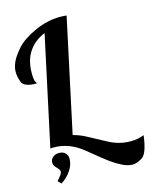

<svg xmlns="http://www.w3.org/2000/svg" viewBox="-141 -833 946 1177"><g transform="rotate(-15 331.5 -245.0)"><path d="M78.6 109.4Q78.6 90.3 94.2 77.1Q109.9 64 134.3 64Q158.7 64 173.1 78.4Q187.5 92.8 187.5 114.3Q187.5 152.3 163.3 188.2Q139.2 224.1 100.6 249L80.6 229Q114.7 191.4 114.7 179.7Q114.7 168 109.1 160.9Q103.5 153.8 91.1 140.9Q78.6 127.9 78.6 109.4ZM99.1 -451.2Q99.1 -410.2 106 -397.9Q112.8 -385.7 112.8 -382.8Q32.7 -382.8 19.3 -418Q5.9 -453.1 5.9 -483.4Q5.9 -513.7 20.3 -545.7Q34.7 -577.6 73 -621.6Q111.3 -665.5 192.6 -702.9Q273.9 -740.2 356.9 -740.2Q372.6 -740.2 397 -737.8L243.2 -20Q282.2 -11.2 328.6 13.7Q375 38.6 440.2 73.7Q505.4 108.9 579.1 108.9Q625 108.9 663.1 92.8Q649.4 205.6 614.7 227.8Q580.1 250 551.8 250Q523.4 250 488.8 233.2Q454.1 216.3 419.2 191.2Q384.3 166 297.9 94.5Q211.4 22.9 112.8 22.9H104.5Q96.2 22.9 89.8 23.9L238.8 -668.9Q172.4 -641.6 135.7 -587.2Q99.1 -532.7 99.1 -451.2Z"/></g></svg>

Font: Lobster-Regular
Style: Regular
Weight: 400
Designer: Pablo Impallari
Foundry: Pablo Impallari
Version: Version 1.007; ttfautohint (v1.1) -l 8 -r 50 -G 50 -x 14 -D 